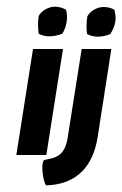

<svg xmlns="http://www.w3.org/2000/svg" viewBox="-20 -465 367 576"><path d="M29 0H119L169 -318H79ZM96 -417C93 -398 94 -380 96 -364C105 -359 115 -356 128 -356C141 -356 155 -359 167 -364C174 -375 178 -387 180 -400C182 -413 181 -425 178 -436C169 -441 157 -445 145 -445C125 -445 104 -432 96 -417ZM112 15C101 29 110 80 118 91C213 89 260 30 273 -54L314 -318H225L183 -52C174 7 142 9 112 15ZM242 -416C239 -398 239 -379 241 -363C250 -358 261 -355 273 -355C286 -355 300 -358 311 -363C318 -374 324 -387 326 -400C328 -413 326 -425 323 -436C314 -441 303 -444 291 -444C270 -444 250 -431 242 -416Z"/></svg>

Font: Rabbid Highway Sign II Hop
Style: Obl
Weight: 400
Foundry: Cannot Into Space Fonts
Version: Version 0.277